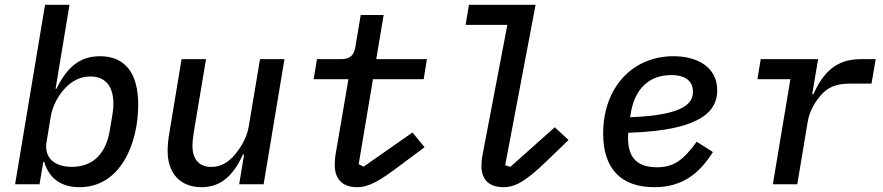

<svg xmlns="http://www.w3.org/2000/svg" viewBox="-20 -760 3641 792"><path d="M42.3 0H143.1L158.4 -92H162.6C182.5 -24.9 230.8 12.1 308.2 12.1C477.3 12.1 550.1 -167.6 550.1 -328.1C550.1 -456.3 497.9 -528.1 392.4 -528.1C302.2 -528.1 252.5 -474.1 212.7 -393.8H209.2L266.7 -740.1H165.8ZM172.2 -175.4 189.3 -279.1C197.1 -325.3 220.5 -364.3 242.9 -389.9C274.9 -426.8 311.8 -444.6 352.6 -444.6C417.3 -444.6 447.4 -400.9 447.8 -333.5C447.8 -319.2 446.7 -304.3 443.9 -288.4L432.5 -220.5C417.6 -130.3 366.8 -71.7 276.6 -71.7C204.2 -71.7 160.9 -109.4 172.2 -175.4Z M966.6 0H1067.5L1153.4 -516H1052.6L1005.7 -236.2C996.8 -182.9 963.1 -139.6 950.6 -124.3C923.7 -91.6 892.4 -71.4 851.2 -71.4C797.6 -71.4 773.8 -108 773.8 -157.7C773.8 -173.3 775.9 -193.5 779.5 -215.2L829.9 -516H729L679.3 -216.3C673.7 -185 671.5 -159.8 671.5 -137.1C671.5 -47.6 720.9 12.1 811.8 12.1C894.5 12.1 943.9 -39.8 982.2 -122.5H986.9Z M1452.4 12.1C1503.2 12.1 1545.8 -13.5 1636.4 -82L1731.5 -152.7L1681.5 -213.4L1479.8 -72.4L1459.5 -82.7L1518.5 -433.2H1727.6L1741.1 -516H1532L1562.5 -698.2H1468L1446 -567.1C1439.6 -529.1 1422.2 -516 1385.3 -516H1287.6L1273.8 -433.2H1417.3L1365.1 -127.8C1361.9 -110.4 1360.8 -92 1360.8 -80.3C1360.8 -22.4 1391.7 12.1 1452.4 12.1Z M2056.5 12.1C2106.2 12.1 2148.8 -12.4 2235.8 -96.2L2325.3 -182.5L2268.5 -235.1L2085.2 -71.7L2063.9 -78.5L2189.3 -740.1H1914.4L1900.6 -657.3H2072.8L1970.9 -123.2C1967 -103.7 1965.9 -88.4 1965.9 -75.3C1965.9 -23.8 1992.9 12.1 2056.5 12.1Z M2679 12.1C2795.5 12.1 2864.3 -44 2920.8 -132.8L2854 -175.4C2797.6 -98 2758.2 -70 2690 -70C2594.8 -70 2570.7 -125 2570.7 -191.4C2570.7 -194.2 2570.7 -203.1 2571.7 -212.4C2889.2 -221.9 2938.6 -311.8 2938.6 -387.8C2938.6 -479.8 2860.8 -528.1 2758.5 -528.1C2587 -528.1 2468 -397.4 2468 -208.8C2468 -64.3 2541.5 12.1 2679 12.1ZM2579.2 -276.3 2581 -287.6C2597.3 -395.2 2658.7 -450.3 2748.9 -450.3C2813.6 -450.3 2838.4 -420.5 2838.4 -381.7C2838.4 -337.4 2808.9 -285.2 2579.2 -276.3Z M3268.8 0 3311.8 -258.2C3320.3 -310 3351.6 -350.5 3364.7 -365.8C3393.5 -399.5 3427.9 -415.1 3486.2 -415.1H3574.9L3592.3 -516H3529.1C3429.3 -516 3373.9 -459.2 3335.6 -371.8H3330.3L3354.8 -516H3117.9L3104.4 -433.2H3240.4L3168 0Z"/></svg>

Font: Margiela Mono Italic Medium It
Style: Regular
Weight: 500
Designer: Mike Abbink, Paul van der Laan, Pieter van Rosmalen
Foundry: Bold Monday
Version: Version 2.003 2021